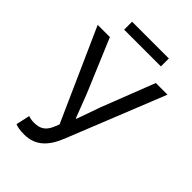

<svg xmlns="http://www.w3.org/2000/svg" viewBox="-237 -885 990 990"><g transform="rotate(45 257.5 -390.5)"><path d="M136 12C219 12 266 -38 299 -120L514 -656H429L316 -366L270 -236H266L216 -366L94 -656H5L229 -154L215 -120C197 -83 173 -67 130 -67C111 -67 99 -70 88 -74L71 2C89 9 107 12 136 12ZM119 -735H387V-793H119Z"/></g></svg>

Font: DAIFUKU Sans
Style: Regular
Weight: 400
Designer: Original font ‘Source Han Sans JP’ : Paul D. Hunt
Foundry: Daifuku
Version: Version 1.000